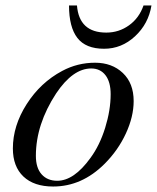

<svg xmlns="http://www.w3.org/2000/svg" viewBox="-20 -670 573 701"><path d="M504 -650H533Q522 -583 473 -537.5Q424 -492 360 -492Q293 -492 262.5 -531.5Q232 -571 232 -650H261Q269 -551 368 -551Q414 -551 451 -577.5Q488 -604 504 -650ZM468 -301Q468 -244 439.5 -182.5Q411 -121 362 -72Q279 11 174 11Q104 11 65.5 -25.5Q27 -62 27 -128Q27 -211 77.5 -290Q128 -369 207 -411Q263 -441 327 -441Q389 -441 428.5 -403.5Q468 -366 468 -301ZM384 -326Q384 -371 365 -395.5Q346 -420 313 -420Q246 -420 185 -329Q111 -216 111 -101Q111 -57 132 -33.5Q153 -10 189 -10Q250 -10 310 -93Q344 -139 364 -203.5Q384 -268 384 -326Z"/></svg>

Font: STIX MathJax Latin
Style: Italic
Weight: 400
Italic angle: -16.33°
Designer: MicroPress Inc., with final additions and corrections provided by Coen Hoffman, Elsevier (retired)
Version: Version 1.1.1